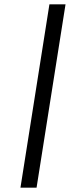

<svg xmlns="http://www.w3.org/2000/svg" viewBox="-20 -790 321 882"><path d="M74 72H148L281 -770H207Z"/></svg>

Font: Exo
Style: Regular Italic
Weight: 400
Designer: Natanael Gama
Version: Version 1.00